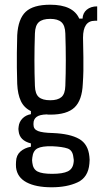

<svg xmlns="http://www.w3.org/2000/svg" viewBox="-20 -627 437 814"><path d="M199 167Q132 167 92.5 146Q53 125 48 83Q47 70 48 58Q49 31 66.5 15.5Q84 0 111 -5V-19Q63 -31 59 -71Q57 -80 59 -90Q61 -110 75 -124.5Q89 -139 111 -143V-156Q82 -170 68.5 -198.5Q55 -227 53 -271Q52 -311 51.5 -341Q51 -371 51.5 -402.5Q52 -434 53 -478Q57 -547 89 -577Q121 -607 193 -607Q290 -607 316 -548H330Q331 -572 348 -586Q365 -600 392 -600V-539H382Q332 -539 332 -467Q333 -418 333.5 -385Q334 -352 333.5 -326.5Q333 -301 331 -271Q328 -202 296 -171.5Q264 -141 193 -141Q189 -141 185 -141Q181 -141 178 -142Q147 -141 134.5 -131Q122 -121 122 -104V-98Q122 -79 141 -71.5Q160 -64 204 -63Q277 -60 315.5 -38Q354 -16 359 37Q360 43 360 50.5Q360 58 359 67Q354 125 309 146Q264 167 199 167ZM193 -202Q225 -202 240.5 -215.5Q256 -229 257 -263Q261 -368 257 -485Q256 -519 240.5 -533Q225 -547 193 -547Q160 -547 144.5 -533Q129 -519 128 -485Q124 -368 128 -263Q129 -229 144.5 -215.5Q160 -202 193 -202ZM201 110Q246 110 267.5 99.5Q289 89 292 62Q294 51 291 39Q288 10 266.5 2.5Q245 -5 201 -7Q158 -8 139 2Q120 12 117 41Q115 52 117 63Q120 90 139 100Q158 110 201 110Z"/></svg>

Font: Big Shoulders Display Medium
Style: Regular
Weight: 500
Designer: Patric King
Foundry: XO Type Co
Version: Version 1.000; ttfautohint (v1.8.2)